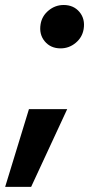

<svg xmlns="http://www.w3.org/2000/svg" viewBox="-56 -539 390 753"><path d="M-35.8 193.9 57.5 -110.9H207.5L66.1 193.9ZM181.6 -349.3Q142.5 -349.3 119.5 -376.9Q96.6 -404.4 103.2 -444.1Q108.6 -476.5 134.6 -497.9Q160.5 -519.4 193.6 -519.4Q232.9 -519.4 255.8 -491.9Q278.6 -464.4 272 -424.6Q266.6 -392.3 240.7 -370.8Q214.8 -349.3 181.6 -349.3Z"/></svg>

Font: Inter Tight
Style: Italic
Weight: 400
Italic angle: -9.39999°
Designer: Rasmus Andersson
Foundry: rsms
Version: Version 3.002